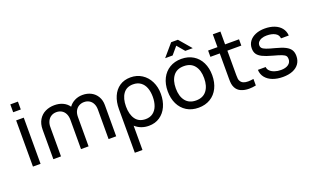

<svg xmlns="http://www.w3.org/2000/svg" viewBox="-99 -1317 3456 2110"><g transform="rotate(-20 1628.5 -262.5)"><path d="M169 -635.5H80V-727.5H169ZM169 0H80V-540H169Z M1054 -365 1053.5 0H964.5L965 -345.5Q965 -385 950.2 -414.2Q935.5 -443.5 909.2 -459Q883 -474.5 849 -474.5Q817.5 -474.5 790.5 -460Q763.5 -445.5 747.2 -416Q731 -386.5 731 -343L730.5 0H642L642.5 -342Q642.5 -382.5 628 -412.5Q613.5 -442.5 587 -458.5Q560.5 -474.5 525.5 -474.5Q490.5 -474.5 464 -458Q437.5 -441.5 422.8 -411.8Q408 -382 408 -343H408.5L408 -336.5V0H318.5V-343Q318.5 -413.5 347.8 -461Q377 -508.5 425.2 -531.2Q473.5 -554 530.5 -554Q586.5 -554 630 -533.5Q673.5 -513 699.5 -475Q725.5 -512 767.8 -533Q810 -554 859.5 -554Q915.5 -554 959.8 -530.8Q1004 -507.5 1029 -464.5Q1054 -421.5 1054 -365Z M1674.5 -270.5Q1674.5 -189 1645.2 -124.2Q1616 -59.5 1561.2 -22.2Q1506.5 15 1432.5 15Q1385.5 15 1345.2 -0.2Q1305 -15.5 1273.5 -44V240H1184V-270.5Q1184 -354 1211.8 -418.2Q1239.5 -482.5 1293 -518.8Q1346.5 -555 1421.5 -555Q1495 -555 1552.8 -518Q1610.5 -481 1642.5 -416Q1674.5 -351 1674.5 -270.5ZM1580 -270.5Q1580 -329.5 1563 -375.2Q1546 -421 1510.2 -447.2Q1474.5 -473.5 1421.5 -473.5Q1345 -473.5 1305.8 -418.5Q1266.5 -363.5 1266.5 -270.5Q1266.5 -177.5 1306 -122Q1345.5 -66.5 1424 -66.5Q1475.5 -66.5 1510.5 -93Q1545.5 -119.5 1562.8 -165.5Q1580 -211.5 1580 -270.5Z M1940 -622.5H1852.5L1974.5 -765H2053.5L2175.5 -622.5H2088L2014 -710ZM1754.5 -270.5Q1754.5 -354.5 1786.5 -419Q1818.5 -483.5 1877.5 -519.2Q1936.5 -555 2014.5 -555Q2094 -555 2153 -519Q2212 -483 2243.5 -418.5Q2275 -354 2275 -270.5Q2275 -186 2243.2 -121.2Q2211.5 -56.5 2152.5 -20.8Q2093.5 15 2014.5 15Q1935 15 1876.2 -21.2Q1817.5 -57.5 1786 -122.2Q1754.5 -187 1754.5 -270.5ZM2180.5 -270.5Q2180.5 -364 2138 -417.2Q2095.5 -470.5 2014.5 -470.5Q1932.5 -470.5 1890.8 -416.5Q1849 -362.5 1849 -270.5Q1849 -177 1891.8 -123.2Q1934.5 -69.5 2014.5 -69.5Q2096 -69.5 2138.2 -123.8Q2180.5 -178 2180.5 -270.5Z M2523.5 -466.5V-208V-179Q2523.5 -153.5 2525.5 -138Q2527.5 -122.5 2534.5 -111Q2546.5 -89.5 2568.8 -80Q2591 -70.5 2623.5 -70.5Q2647 -70.5 2686.5 -76.5V0Q2645 8.5 2606.5 8.5Q2553 8.5 2512.8 -9.2Q2472.5 -27 2453 -65Q2441.5 -87.5 2438 -111Q2434.5 -134.5 2434.5 -169.5V-204V-466.5H2325V-540H2434.5V-690H2523.5V-540H2686.5V-466.5Z M2766.5 -153.5H2857.5Q2859 -127 2879.5 -107Q2900 -87 2933.5 -76Q2967 -65 3006 -65Q3061 -65 3092.8 -87.8Q3124.5 -110.5 3124.5 -150.5Q3124.5 -174.5 3113.8 -188Q3103 -201.5 3072 -213.8Q3041 -226 2972 -244.5Q2899.5 -264 2859 -284.2Q2818.5 -304.5 2801 -331Q2783.5 -357.5 2783.5 -397Q2783.5 -444 2809.5 -479.8Q2835.5 -515.5 2882.5 -535.2Q2929.5 -555 2991 -555Q3053 -555 3102.8 -536Q3152.5 -517 3182 -480Q3211.5 -443 3214.5 -392H3123.5Q3121 -433 3083 -454.2Q3045 -475.5 2984.5 -475.5Q2951.5 -475.5 2926.2 -466.2Q2901 -457 2887 -440.2Q2873 -423.5 2873 -401.5Q2873 -381 2885.2 -367.5Q2897.5 -354 2930 -341.8Q2962.5 -329.5 3027.5 -313Q3100 -294.5 3140.5 -273.5Q3181 -252.5 3198.8 -224Q3216.5 -195.5 3216.5 -153Q3216.5 -101 3190.5 -63.2Q3164.5 -25.5 3116 -5.5Q3067.5 14.5 3000.5 14.5Q2935 14.5 2882.8 -5Q2830.5 -24.5 2799.5 -62.5Q2768.5 -100.5 2766.5 -153.5Z"/></g></svg>

Font: CCSD_manrope Medium
Style: Regular
Weight: 500
Designer: Mikhail Sharanda
Foundry: Mikhail Sharanda
Version: Version 4.503